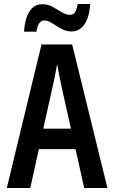

<svg xmlns="http://www.w3.org/2000/svg" viewBox="-20 -938 570 958"><path d="M14 0 187 -716H340L516 0H400L357 -194H174L131 0ZM240 -494 196 -296H334L290 -493Q284 -521 277 -555Q270 -589 265 -618Q260 -589 253 -554Q246 -519 240 -494ZM100 -780Q102 -815 111.5 -846.5Q121 -878 140.5 -897.5Q160 -917 192 -917Q219 -917 242.5 -904Q266 -891 287.5 -877.5Q309 -864 329 -864Q347 -864 355 -878Q363 -892 368 -918H430Q426 -851 401 -816Q376 -781 337 -781Q311 -781 286.5 -794.5Q262 -808 240.5 -822Q219 -836 201 -836Q170 -836 162 -780Z"/></svg>

Font: Noto Sans Mono Condensed SemiBold
Style: Regular
Weight: 600
Width: 3
Designer: Monotype Design Team
Foundry: Monotype Imaging Inc.
Version: Version 2.014